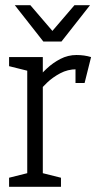

<svg xmlns="http://www.w3.org/2000/svg" viewBox="-20 -720 386 740"><path d="M274 -453V-508ZM85 -500H145V0H85ZM314 -448Q305 -450 295 -451.5Q285 -453 274 -453V-508Q290 -508 304 -506Q318 -504 331 -500ZM117 -350 85 -360Q85 -360 94 -375Q103 -390 120 -412Q137 -434 160.5 -456Q184 -478 213 -493Q242 -508 275 -508V-453Q241 -453 212 -437.5Q183 -422 161.5 -401.5Q140 -381 128.5 -365.5Q117 -350 117 -350ZM95 -445 15 -465V-500H95ZM15 0V-35L95 -55V0ZM135 0V-55L215 -35V0ZM271 -400V-500H331L306 -400ZM147 -560 267 -700H327L217 -560ZM217 -560H147L37 -700H97Z"/></svg>

Font: Epunda Slab Light
Style: Regular
Weight: 300
Designer: Simon Atzbach
Foundry: typofactur
Version: Version 1.102